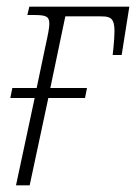

<svg xmlns="http://www.w3.org/2000/svg" viewBox="-20 -556 408 576"><path d="M28 0H69L125 -262H235L241 -292H131L176 -507H280C322 -507 329 -499 320 -409L318 -391H345L368 -536H68L62 -511H80C119 -511 128 -507 128 -484C128 -473 124 -452 116 -416L90 -292H17L11 -262H84Z"/></svg>

Font: Noto Serif Condensed ExtraLight
Style: Italic
Weight: 200
Width: 3
Italic angle: -12°
Designer: Monotype Design Team
Foundry: Monotype Imaging Inc.
Version: Version 2.013